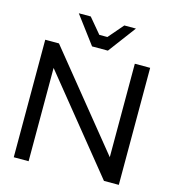

<svg xmlns="http://www.w3.org/2000/svg" viewBox="-132 -1038 1034 1149"><g transform="rotate(15 385.0 -463.5)"><path d="M615 -725V-146L145 -725H60V3H152V-575L618 0H710V-725ZM365 -837 287 -930H213L341 -759H439L567 -930H495L415 -837Z"/></g></svg>

Font: Sawarabi Gothic
Style: Regular
Weight: 400
Designer: mshio (mshio@users.sourceforge.jp)
Version: Version 20141215